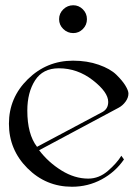

<svg xmlns="http://www.w3.org/2000/svg" viewBox="-20 -711 522 731"><path d="M259 -691Q280 -691 295.5 -675.5Q311 -660 311 -638Q311 -616 295.5 -600.5Q280 -585 259 -585Q237 -585 221 -600.5Q205 -616 205 -638Q205 -660 221 -675.5Q237 -691 259 -691ZM442 -118 452 -104Q419 -56 367 -28Q315 0 254 0Q155 0 84.5 -70.5Q14 -141 14 -240Q14 -339 86 -409.5Q158 -480 258 -480Q312 -480 356 -464.5Q400 -449 423 -426.5Q446 -404 457.5 -385Q469 -366 469 -355Q469 -339 458 -324Q447 -309 432 -301L129 -139Q164 -93 214 -62Q264 -31 316 -31Q357 -31 391 -60.5Q425 -90 442 -118ZM204 -451Q143 -451 113.5 -405Q84 -359 84 -290Q84 -200 121 -152L369 -284Q392 -296 392 -323Q392 -360 333.5 -405.5Q275 -451 204 -451Z"/></svg>

Font: kawoszeh
Style: Medium
Weight: 500
Version: Version 000.030